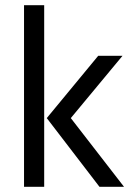

<svg xmlns="http://www.w3.org/2000/svg" viewBox="-20 -723 520 743"><path d="M151 0H73V-703H151ZM254 -266 460 0H365L161 -266L360 -507H454Z"/></svg>

Font: Hind Siliguri
Style: Regular
Weight: 400
Designer: Jyotish Sonowal
Foundry: Indian Type Foundry
Version: Version 1.001;PS 1.0;hotconv 1.0.86;makeotf.lib2.5.63406; tt